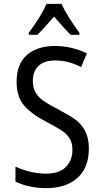

<svg xmlns="http://www.w3.org/2000/svg" viewBox="-20 -964 540 994"><path d="M60 -24V-101Q142 -65 217 -65Q287 -65 321 -99.5Q355 -134 355 -188Q355 -224 340 -248Q325 -272 298.5 -289Q272 -306 219 -334Q145 -372 105.5 -417Q66 -462 66 -540Q66 -633 119.5 -679.5Q173 -726 265 -726Q349 -726 430 -688L400 -617Q332 -651 267 -651Q208 -651 179 -622.5Q150 -594 150 -544Q150 -508 165 -483.5Q180 -459 205.5 -441.5Q231 -424 281 -398Q338 -368 370 -345Q402 -322 421 -285.5Q440 -249 440 -194Q440 -96 381 -43Q322 10 219 10Q176 10 133.5 1Q91 -8 60 -24ZM129 -794Q194 -882 221 -944H298Q313 -912 339 -870.5Q365 -829 391 -794V-784H346Q319 -809 260 -878L245 -861Q198 -807 174 -784H129Z"/></svg>

Font: Noto Sans Mono UI Cond
Style: Regular
Weight: 400
Width: 3
Monospace: yes
Designer: Monotype Design team
Foundry: Monotype Imaging Inc.
Version: Version 1.000